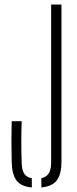

<svg xmlns="http://www.w3.org/2000/svg" viewBox="-20 -820 338 845"><path d="M162 5V-36Q205 -44 205 -103V-800H250.5V-108.5Q250.5 -53 230 -26.2Q209.5 0.5 162 5ZM120 5Q72.5 1 52.5 -26Q32.5 -53 31.5 -108.5Q29 -197.5 31.5 -286.5H75.5Q72 -194.5 75.5 -103Q76 -72.5 86.2 -56.2Q96.5 -40 120 -35.5Z"/></svg>

Font: Big Shoulders Stencil Display Light
Style: Regular
Weight: 300
Designer: Patric King
Foundry: XO Type Co
Version: Version 1.000